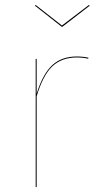

<svg xmlns="http://www.w3.org/2000/svg" viewBox="-20 -755 401 775"><path d="M337 -522 336 -518Q314 -523 290 -523Q229 -523 191 -487Q153 -451 128 -366V0H124V-517H128V-377Q153 -457 191 -492Q229 -527 290 -527Q315 -527 337 -522ZM342 -732 232 -647H229L121 -732L124 -735L230 -652L339 -735Z"/></svg>

Font: FiraGO Four
Style: Regular
Weight: 100
Designer: bBox Type
Foundry: bBox Type GmbH
Version: Version 1.001